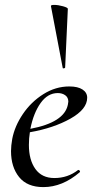

<svg xmlns="http://www.w3.org/2000/svg" viewBox="-20 -752 387 784"><path d="M300 -58Q303 -58 305.5 -55Q308 -52 306 -49Q235 12 157 12Q91 12 58 -29Q25 -70 25 -135Q25 -157 30 -185Q40 -237 73.5 -286.5Q107 -336 157 -367.5Q207 -399 263 -399Q298 -399 317 -386.5Q336 -374 336 -353Q336 -306 267.5 -267.5Q199 -229 102 -212Q98 -188 98 -160Q98 -99 124.5 -62Q151 -25 202 -25Q257 -25 299 -58ZM104 -226Q242 -252 257 -324Q259 -334 259 -337Q259 -354 246.5 -363Q234 -372 216 -372Q175 -372 146 -331.5Q117 -291 104 -226ZM201 -732Q217 -732 237 -726.5Q257 -721 257 -716L246 -476Q246 -474 241 -473Q236 -472 236 -475L188 -727Q187 -732 201 -732Z"/></svg>

Font: CormorantInfant-MediumItalic
Style: Italic
Weight: 500
Italic angle: -10°
Designer: Christian Thalmann (Catharsis Fonts)
Foundry: Catharsis Fonts
Version: Version 3.303